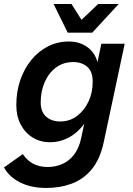

<svg xmlns="http://www.w3.org/2000/svg" viewBox="-61 -747 659 953"><path d="M168 186Q93 186 38 158Q-17 130 -41 84L52 18Q74 50 104.5 66Q135 82 176 82Q212 82 246 68Q280 54 305.5 22Q331 -10 342 -62L364 -165L401 -265L416 -406L442 -530H558L454 -42Q436 43 394.5 93Q353 143 295 164.5Q237 186 168 186ZM188 -41Q139 -41 101 -64.5Q63 -88 41.5 -129.5Q20 -171 20 -225Q20 -292 39.5 -349Q59 -406 94.5 -449.5Q130 -493 177.5 -517Q225 -541 281 -541Q346 -541 388 -500Q430 -459 429 -382L403 -233Q387 -172 354.5 -129Q322 -86 279 -63.5Q236 -41 188 -41ZM238 -144Q285 -144 321.5 -171.5Q358 -199 378.5 -243.5Q399 -288 399 -339Q400 -391 372.5 -415Q345 -439 303 -439Q253 -439 216.5 -411.5Q180 -384 160.5 -338.5Q141 -293 141 -239Q141 -192 168 -168Q195 -144 238 -144ZM311 -585 320 -626 426 -727H528L397 -585ZM275 -585 205 -727H294L358 -626L361 -585Z"/></svg>

Font: Radio Canada Big Medium
Style: Italic
Weight: 500
Italic angle: -12°
Designer: Étienne Aubert Bonn
Foundry: Coppers and Brasses
Version: Version 1.001